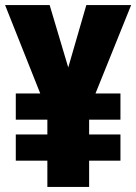

<svg xmlns="http://www.w3.org/2000/svg" viewBox="-20 -827 535 754"><path d="M248 -562 319 -807H495L355 -460H453V-357H330V-299H453V-196H330V-93H166V-196H42V-299H166V-357H42V-460H138L0 -807H175Z"/></svg>

Font: Noto Sans Kannada UI ExtraCondensed Black
Style: Regular
Weight: 900
Width: 2
Designer: Jelle Bosma - Monotype Design Team
Foundry: Monotype Imaging Inc.
Version: Version 2.005; ttfautohint (v1.8.4.7-5d5b)